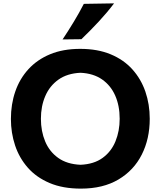

<svg xmlns="http://www.w3.org/2000/svg" viewBox="-20 -1091 940 1125"><path d="M454.1 14.2Q348.1 14.2 270.8 -18.6Q193.4 -51.3 143.1 -108.4Q92.8 -165.5 68.4 -239Q43.9 -312.5 43.9 -394Q43.9 -480.5 69.6 -554.9Q95.2 -629.4 146.5 -685.5Q197.8 -741.7 273.7 -773.2Q349.6 -804.7 449.7 -804.7Q551.8 -804.7 628.2 -772.9Q704.6 -741.2 755.4 -684.8Q806.2 -628.4 831.8 -554.2Q857.4 -480 857.4 -395Q857.4 -277.8 810.8 -185.3Q764.2 -92.8 674.1 -39.3Q584 14.2 454.1 14.2ZM451.7 -125.5Q530.8 -128.9 581.5 -166Q632.3 -203.1 656.7 -263.2Q681.2 -323.2 681.2 -395Q681.2 -471.7 655 -531Q628.9 -590.3 577.9 -625.7Q526.9 -661.1 451.7 -664.6Q374 -661.1 322.5 -624.5Q271 -587.9 245.4 -528.3Q219.7 -468.8 219.7 -395Q219.7 -322.3 244.6 -262.5Q269.5 -202.6 321 -165.8Q372.6 -128.9 451.7 -125.5ZM346.7 -859.9Q381.3 -912.1 412.8 -964.1Q444.3 -1016.1 471.2 -1068.4L648.4 -1071.3Q607.4 -1017.1 558.6 -964.6Q509.8 -912.1 457 -861.3Z"/></svg>

Font: Pinar-FD Bold
Style: Regular
Weight: 700
Designer: Amin Abedi
Version: Version 3.000